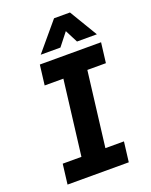

<svg xmlns="http://www.w3.org/2000/svg" viewBox="-167 -1010 867 1099"><g transform="rotate(-20 266.5 -460.5)"><path d="M49 0 64 -122H178L234 -578H120L135 -700H508L493 -578H380L324 -122H437L422 0ZM159 -751 302 -921H399L501 -751H380L313 -882H382L279 -751Z"/></g></svg>

Font: Inclusive Sans
Style: Italic
Weight: 400
Italic angle: -7°
Designer: Olivia King
Foundry: Olivia King
Version: Version 2.004